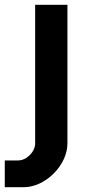

<svg xmlns="http://www.w3.org/2000/svg" viewBox="-63 -581 363 803"><path d="M36 202H-43V90H13C48 90 84 54 84 19V-561H219V19C219 110 127 202 36 202Z"/></svg>

Font: Swile Sans
Style: Bold
Weight: 700
Designer: Lord
Foundry: Lord
Version: Version 1.477;FEAKit 1.0